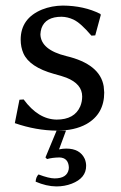

<svg xmlns="http://www.w3.org/2000/svg" viewBox="-20 -459 436 689"><path d="M49.8 -101.1 64.9 -102.1Q117.2 -30.8 183.1 -29.8Q247.6 -29.8 268.1 -77.6Q274.9 -94.2 274.9 -112.8Q274.9 -157.7 218.3 -180.2Q201.7 -186.5 173.8 -193.8Q85.9 -218.3 64 -267.6Q54.2 -290 54.2 -316.9Q54.2 -393.1 130.9 -424.8Q165.5 -438.5 205.1 -439Q281.7 -438.5 339.8 -409.2L341.8 -405.8L321.8 -332L308.1 -331.1Q269.5 -376.5 243.7 -388.7Q222.7 -398.4 201.2 -398.9Q143.6 -398.9 128.9 -357.9Q125.5 -347.2 125 -335.9Q126.5 -280.3 217.8 -257.8Q338.9 -229 352.1 -149.4Q353.5 -138.2 354 -127Q354 -49.8 290 -13.7Q247.6 9.8 184.1 9.8H216.8L191.9 77.1Q204.6 74.2 217.8 74.2Q267.1 74.2 284.2 111.3Q289.1 123.5 289.1 136.2Q289.1 180.2 237.3 200.2Q211.9 210 182.1 210Q146 209.5 107.9 192.9Q108.9 176.3 118.2 167Q155.8 181.2 175.8 181.2Q220.7 181.2 226.6 148.4Q227.1 144.5 227.1 141.1Q225.1 107.4 193.8 106Q167.5 106.4 148.9 111.8L143.1 106L183.1 9.8H184.1Q109.4 9.3 33.2 -17.1Z"/></svg>

Font: Linux Biolinum O
Style: Regular
Weight: 400
Designer: Philipp H. Poll
Foundry: Philipp H. Poll
Version: Version 1.0.4